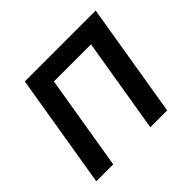

<svg xmlns="http://www.w3.org/2000/svg" viewBox="-134 -705 865 865"><g transform="rotate(-45 298.5 -273.0)"><path d="M569.3 -545.9 479 0H371.6L446.8 -453.1H210.4L135.3 0H27.3L117.7 -545.9Z"/></g></svg>

Font: Inter Medium
Style: Italic
Weight: 500
Italic angle: -9.3988°
Designer: Rasmus Andersson
Foundry: rsms
Version: Version 4.001;git-66647c0bb